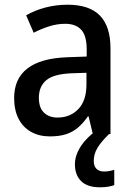

<svg xmlns="http://www.w3.org/2000/svg" viewBox="-20 -569 561 815"><path d="M267 -549Q359 -549 404 -503Q449 -457 449 -364V0H374L356 -75H353Q333 -46 310.5 -27Q288 -8 259.5 1Q231 10 192 10Q146 10 111.5 -9.5Q77 -29 58.5 -65.5Q40 -102 40 -153Q40 -235 96.5 -278.5Q153 -322 266 -326L348 -329V-359Q348 -418 324.5 -443Q301 -468 257 -468Q223 -468 189.5 -457.5Q156 -447 123 -430L91 -504Q127 -525 172.5 -537Q218 -549 267 -549ZM285 -258Q208 -255 176.5 -228.5Q145 -202 145 -154Q145 -111 167 -90.5Q189 -70 224 -70Q278 -70 312.5 -106Q347 -142 347 -211V-260ZM378 114Q378 136 389.5 147.5Q401 159 421 159Q436 159 447 156.5Q458 154 465 152V217Q453 221 438.5 223.5Q424 226 404 226Q351 226 324.5 200Q298 174 298 128Q298 101 310.5 74.5Q323 48 344 25Q365 2 390 -15L443 0Q409 33 393.5 59Q378 85 378 114Z"/></svg>

Font: Noto Sans Hebrew SemiCondensed Medium
Style: Regular
Weight: 500
Width: 4
Designer: Monotype Design Team
Foundry: Monotype Imaging Inc.
Version: Version 2.003